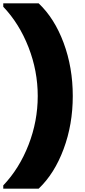

<svg xmlns="http://www.w3.org/2000/svg" viewBox="-32 -915 515 1164"><path d="M-12.2 209Q85 106.9 140.9 -36.6Q196.8 -180.2 196.8 -333Q196.8 -484.9 140.9 -628.4Q85 -772 -12.2 -874V-895H202.1Q298.3 -804.2 353.8 -655Q409.2 -505.9 409.2 -333Q409.2 -160.2 353.5 -11Q297.9 138.2 202.1 229H-12.2Z"/></svg>

Font: Poppins Black
Style: Regular
Weight: 900
Designer: Ninad Kale (Devanagari), Jonny Pinhorn (Latin)
Foundry: Indian Type Foundry
Version: 4.004